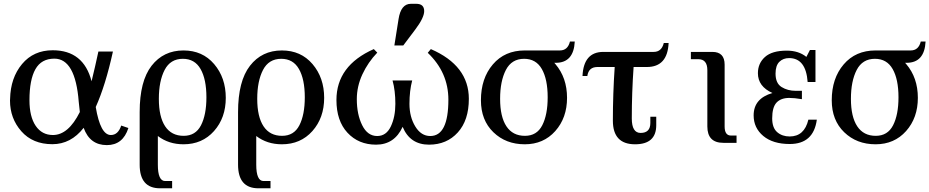

<svg xmlns="http://www.w3.org/2000/svg" viewBox="-20 -767 4990 1031"><path d="M429.2 -80.6Q360.8 7.3 261.2 7.3Q155.8 7.3 94.7 -62Q33.7 -131.3 33.7 -227.1Q33.7 -231.9 34.2 -236.3Q36.6 -349.1 98.4 -423.1Q160.2 -497.1 263.2 -497.1Q428.7 -497.1 471.7 -330.6Q490.7 -407.7 508.3 -490.2H586.4Q546.4 -308.1 494.1 -192.4Q519 -42 575.2 -42Q614.3 -42 630.9 -92.8L669.4 -79.6Q640.1 12.2 553.7 12.2Q462.4 12.2 429.2 -80.6ZM138.2 -229Q138.2 -140.6 171.6 -91.3Q205.1 -42 264.2 -42Q347.2 -42 408.7 -165.5Q405.3 -190.9 402.8 -220.2Q384.8 -452.1 272 -452.1Q202.1 -452.1 170.2 -395.5Q138.2 -338.9 138.2 -229Z M966.3 -37.6Q1030.3 -37.6 1059.3 -94.2Q1088.4 -150.9 1088.4 -244.6Q1088.4 -341.3 1057.1 -396.2Q1025.9 -451.2 961.9 -451.2Q895 -451.2 864 -391.4Q833 -331.5 833 -236.3Q833 -139.6 866.9 -88.6Q900.9 -37.6 966.3 -37.6ZM730 -165Q730 -331.5 793.9 -413.8Q857.9 -496.1 965.3 -496.1Q1067.4 -496.1 1129.9 -422.9Q1192.4 -349.6 1192.4 -241.7Q1192.4 -134.3 1129.2 -63.2Q1065.9 7.8 965.3 7.8Q885.7 7.8 827.6 -36.6V117.2Q827.6 205.1 866.7 205.1H904.3V244.1H839.4Q730 244.1 730 117.2Z M1494.6 -37.6Q1558.6 -37.6 1587.6 -94.2Q1616.7 -150.9 1616.7 -244.6Q1616.7 -341.3 1585.4 -396.2Q1554.2 -451.2 1490.2 -451.2Q1423.3 -451.2 1392.3 -391.4Q1361.3 -331.5 1361.3 -236.3Q1361.3 -139.6 1395.3 -88.6Q1429.2 -37.6 1494.6 -37.6ZM1258.3 -165Q1258.3 -331.5 1322.3 -413.8Q1386.2 -496.1 1493.7 -496.1Q1595.7 -496.1 1658.2 -422.9Q1720.7 -349.6 1720.7 -241.7Q1720.7 -134.3 1657.5 -63.2Q1594.2 7.8 1493.7 7.8Q1414.1 7.8 1356 -36.6V117.2Q1356 205.1 1395 205.1H1432.6V244.1H1367.7Q1258.3 244.1 1258.3 117.2Z M2283.7 9.8Q2181.6 9.8 2142.1 -85.9Q2098.1 9.8 1999.5 9.8Q1905.3 9.8 1845.9 -54.2Q1786.6 -118.2 1786.6 -230Q1786.6 -414.6 1987.3 -503.4L2005.9 -484.4Q1956.1 -432.6 1926 -367.9Q1896 -303.2 1896 -234.4Q1896 -152.8 1924.8 -94.7Q1953.6 -36.6 2005.4 -36.6Q2054.2 -36.6 2078.6 -87.9Q2103 -139.2 2103 -209.5Q2103 -279.8 2087.9 -335H2193.4Q2178.7 -279.8 2178.7 -209.5Q2178.7 -139.2 2210 -87.9Q2241.2 -36.6 2290.5 -36.6Q2387.7 -36.6 2387.7 -231.9Q2387.7 -377.9 2276.9 -483.4L2293.5 -503.4Q2497.6 -415 2497.6 -236.3Q2497.6 -121.1 2438.2 -55.7Q2378.9 9.8 2283.7 9.8ZM2097.7 -522.9 2120.1 -664.1Q2132.8 -746.6 2186.5 -746.6H2214.4Q2236.8 -746.6 2247.3 -736.6Q2257.8 -726.6 2257.8 -707.5Q2257.8 -671.9 2209.5 -607.9L2145.5 -522.9Z M2798.8 -37.6Q2862.8 -37.6 2891.8 -94.2Q2920.9 -150.9 2920.9 -244.6Q2920.9 -341.3 2889.6 -396.2Q2858.4 -451.2 2794.4 -451.2Q2727.5 -451.2 2696.5 -391.4Q2665.5 -331.5 2665.5 -236.3Q2665.5 -139.6 2699.5 -88.6Q2733.4 -37.6 2798.8 -37.6ZM2956.5 -429.7 2962.4 -422.9Q3024.9 -349.6 3024.9 -241.7Q3024.9 -134.3 2961.7 -63.2Q2898.4 7.8 2797.9 7.8Q2696.3 7.8 2629.4 -56.9Q2562.5 -121.6 2562.5 -228.5Q2562.5 -346.2 2626.5 -421.1Q2690.4 -496.1 2797.9 -496.1H2986.3Q3028.8 -496.1 3040.5 -543.9H3066.4Q3060.5 -429.7 2964.4 -429.7Z M3390.1 7.8Q3271 7.8 3271 -119.1Q3271 -263.2 3280.8 -407.2H3188Q3140.6 -407.2 3133.8 -358.9H3107.9Q3113.8 -488.3 3219.7 -488.3H3490.2Q3532.7 -488.3 3544.4 -536.1H3570.3Q3564.5 -407.2 3453.6 -407.2H3382.3Q3372.6 -269.5 3372.6 -131.3Q3372.6 -53.2 3419.9 -53.2Q3472.2 -53.2 3472.2 -106.9V-140.1H3503.9V-94.7Q3503.9 7.8 3390.1 7.8Z M3935.1 0H3864.3Q3778.3 0 3778.3 -87.9V-390.1Q3778.3 -449.2 3729.5 -449.2H3689.9V-488.3H3805.2Q3871.1 -488.3 3871.1 -419.9V-87.9Q3871.1 -39.1 3905.3 -39.1H3935.1Z M4220.7 6.3Q4130.4 6.3 4078.6 -36.9Q4026.9 -80.1 4026.9 -147.5Q4026.9 -238.3 4127.9 -267.6Q4049.8 -302.7 4049.8 -374Q4049.8 -426.8 4087.6 -460.9Q4125.5 -495.1 4205.1 -495.1Q4268.6 -495.1 4310.1 -461.4L4329.1 -498.5H4358.9V-326.7H4316.9Q4307.6 -455.1 4217.3 -455.1Q4185.5 -455.1 4165 -435.1Q4144.5 -415 4144.5 -371.6Q4144.5 -319.8 4177 -299.6Q4209.5 -279.3 4253.4 -279.3H4286.1V-234.4Q4246.6 -241.2 4217.3 -241.2Q4172.4 -240.7 4149.4 -215.6Q4126.5 -190.4 4126.5 -131.3Q4126.5 -80.6 4153.3 -57.4Q4180.2 -34.2 4220.2 -34.2Q4299.3 -34.2 4320.8 -124.5H4366.2Q4348.6 6.3 4220.7 6.3Z M4682.6 -37.6Q4746.6 -37.6 4775.6 -94.2Q4804.7 -150.9 4804.7 -244.6Q4804.7 -341.3 4773.4 -396.2Q4742.2 -451.2 4678.2 -451.2Q4611.3 -451.2 4580.3 -391.4Q4549.3 -331.5 4549.3 -236.3Q4549.3 -139.6 4583.3 -88.6Q4617.2 -37.6 4682.6 -37.6ZM4840.3 -429.7 4846.2 -422.9Q4908.7 -349.6 4908.7 -241.7Q4908.7 -134.3 4845.5 -63.2Q4782.2 7.8 4681.6 7.8Q4580.1 7.8 4513.2 -56.9Q4446.3 -121.6 4446.3 -228.5Q4446.3 -346.2 4510.3 -421.1Q4574.2 -496.1 4681.6 -496.1H4870.1Q4912.6 -496.1 4924.3 -543.9H4950.2Q4944.3 -429.7 4848.1 -429.7Z"/></svg>

Font: Munson
Style: Regular
Weight: 400
Designer: Paul James MIller
Foundry: High-Logic / Made with FontCreator
Version: Version 2.10;May 5, 2019;FontCreator 11.5.0.2430 64-bit